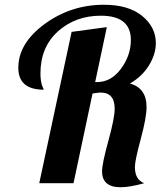

<svg xmlns="http://www.w3.org/2000/svg" viewBox="-20 -770 696 807"><path d="M281 -636 429 -656 380 -425H388Q447 -425 488.5 -481Q530 -537 530 -602Q530 -704 404 -704Q297 -704 223.5 -638Q150 -572 150 -461Q150 -445 152 -432Q154 -419 156 -413Q158 -407 161 -400.5Q164 -394 164 -393Q57 -393 57 -485Q57 -588 167.5 -669Q278 -750 417 -750Q520 -750 577.5 -703Q635 -656 635 -589Q635 -542 606 -495Q577 -448 526 -419Q596 -400 596 -320Q596 -276 571.5 -185.5Q547 -95 547 -68Q547 -15 586 0Q526 17 487 17Q409 17 409 -50Q409 -82 435.5 -178Q462 -274 462 -313Q462 -381 403 -381Q395 -381 369 -377L289 0H145Z"/></svg>

Font: Lobster Two
Style: Bold Italic
Weight: 700
Designer: Pablo Impallari
Foundry: Pablo Impallari. www.impallari.com
Version: Version 2.000